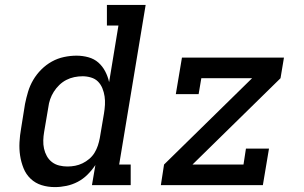

<svg xmlns="http://www.w3.org/2000/svg" viewBox="-20 -755 1240 783"><path d="M204 8Q175 8 149.5 0Q124 -8 105 -26Q86 -44 76 -69Q66 -94 62 -120.5Q58 -147 59.5 -175Q61 -203 66 -231L82 -331Q87 -356 94.5 -381Q102 -406 115.5 -429Q129 -452 148.5 -471.5Q168 -491 191.5 -504Q215 -517 241 -522.5Q267 -528 292 -528Q317 -528 340.5 -521.5Q364 -515 381 -500Q398 -485 409 -464Q420 -443 425 -420L463 -651H416V-735H574L466 -84H513V0H355L369 -82Q355 -61 337 -43Q319 -25 297 -13.5Q275 -2 251 3Q227 8 204 8ZM255 -76Q271 -76 286.5 -79Q302 -82 316.5 -89Q331 -96 344 -107Q357 -118 365.5 -132Q374 -146 379 -161Q384 -176 387 -192L404 -292Q407 -310 408 -327.5Q409 -345 406.5 -362Q404 -379 397.5 -395Q391 -411 379.5 -422.5Q368 -434 351 -439Q334 -444 317 -444Q300 -444 283 -440.5Q266 -437 250.5 -429Q235 -421 222 -408.5Q209 -396 199.5 -381Q190 -366 184.5 -350Q179 -334 177 -317L160 -217Q157 -200 156.5 -182.5Q156 -165 159.5 -149Q163 -133 171 -118.5Q179 -104 192 -94Q205 -84 221.5 -80Q238 -76 255 -76Q255 -76 255 -76Q255 -76 255 -76ZM636 0 649 -84 1008 -436H801L790 -371H697L722 -520H1138L1124 -436L765 -84H973L983 -149H1077L1052 0Z"/></svg>

Font: Iosevka Etoile Medium Oblique
Style: Regular
Weight: 500
Italic angle: -9°
Designer: Belleve Invis
Foundry: Belleve Invis
Version: Version 15.5.2; ttfautohint (v1.8.4)